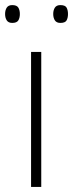

<svg xmlns="http://www.w3.org/2000/svg" viewBox="-34 -734 287 754"><path d="M128 0H88V-530H128ZM-14 -679Q-14 -694 -7.5 -704Q-1 -714 14 -714Q32 -714 38 -704Q44 -694 44 -679Q44 -664 38 -654Q32 -644 14 -644Q-1 -644 -7.5 -654Q-14 -664 -14 -679ZM175 -679Q175 -694 181.5 -704Q188 -714 203 -714Q222 -714 227.5 -704Q233 -694 233 -679Q233 -664 227.5 -654Q222 -644 203 -644Q188 -644 181.5 -654Q175 -664 175 -679Z"/></svg>

Font: Noto Sans Hebrew Thin ExtraLight
Style: Regular
Weight: 250
Version: Version 3.001